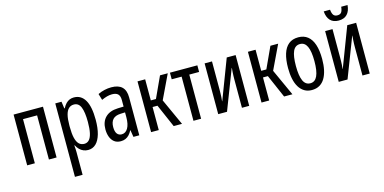

<svg xmlns="http://www.w3.org/2000/svg" viewBox="-87 -1229 3927 1962"><g transform="rotate(-15 1877.0 -247.5)"><path d="M65 0V-537H376V0H295V-467H146V0Z M506 240V-537H572L582 -464H587Q602 -493 620 -511.5Q638 -530 659 -538.5Q680 -547 704 -547Q781 -547 821.5 -477.5Q862 -408 862 -269Q862 -181 844 -118.5Q826 -56 792 -23Q758 10 709 10Q683 10 660 0.5Q637 -9 618.5 -27.5Q600 -46 587 -72H583Q585 -51 586 -33Q587 -15 587 0V240ZM687 -61Q718 -61 738.5 -83.5Q759 -106 769 -152Q779 -198 779 -268Q779 -372 757.5 -424.5Q736 -477 686 -477Q653 -477 631 -456.5Q609 -436 598 -393.5Q587 -351 587 -285V-265Q587 -195 598 -149.5Q609 -104 631 -82.5Q653 -61 687 -61Z M1054 10Q1012 10 985 -11.5Q958 -33 945 -69Q932 -105 932 -148Q932 -228 978 -274Q1024 -320 1109 -323L1172 -325V-394Q1172 -438 1152 -457.5Q1132 -477 1089 -477Q1063 -477 1035.5 -469.5Q1008 -462 978 -448L958 -515Q990 -531 1027 -539.5Q1064 -548 1100 -548Q1176 -548 1213.5 -511.5Q1251 -475 1251 -401V0H1189L1177 -74H1175Q1161 -46 1143.5 -27.5Q1126 -9 1104 0.5Q1082 10 1054 10ZM1081 -56Q1123 -56 1147 -97.5Q1171 -139 1171 -212V-264L1123 -262Q1068 -260 1041.5 -231.5Q1015 -203 1015 -149Q1015 -102 1032.5 -79Q1050 -56 1081 -56Z M1615 0 1497 -271V-283L1614 -537H1696L1569 -271L1570 -292L1703 0ZM1376 0V-537H1457V0ZM1447 -244V-314H1549V-244Z M1824 0V-467H1719V-537H2009V-467H1905V0Z M2086 0V-537H2164V-239Q2164 -219 2163.5 -200Q2163 -181 2162 -160.5Q2161 -140 2158 -117H2160L2320 -537H2414V0H2337V-298Q2337 -318 2337.5 -337.5Q2338 -357 2339.5 -377Q2341 -397 2343 -420H2341L2179 0Z M2783 0 2665 -271V-283L2782 -537H2864L2737 -271L2738 -292L2871 0ZM2544 0V-537H2625V0ZM2615 -244V-314H2717V-244Z M3076 10Q3031 10 2997.5 -10Q2964 -30 2941.5 -66.5Q2919 -103 2908 -154.5Q2897 -206 2897 -269Q2897 -358 2916.5 -420Q2936 -482 2976 -514.5Q3016 -547 3078 -547Q3137 -547 3177 -515.5Q3217 -484 3237.5 -422.5Q3258 -361 3258 -269Q3258 -206 3247 -155Q3236 -104 3214 -67Q3192 -30 3157.5 -10Q3123 10 3076 10ZM3078 -61Q3128 -61 3152 -113Q3176 -165 3176 -269Q3176 -373 3152 -424.5Q3128 -476 3078 -476Q3026 -476 3003 -424.5Q2980 -373 2980 -269Q2980 -166 3003.5 -113.5Q3027 -61 3078 -61Z M3361 0V-537H3439V-239Q3439 -219 3438.5 -200Q3438 -181 3437 -160.5Q3436 -140 3433 -117H3435L3595 -537H3689V0H3612V-298Q3612 -318 3612.5 -337.5Q3613 -357 3614.5 -377Q3616 -397 3618 -420H3616L3454 0ZM3524 -605Q3467 -605 3435.5 -638.5Q3404 -672 3399 -735H3466Q3470 -695 3483.5 -677.5Q3497 -660 3525 -660Q3554 -660 3567 -677.5Q3580 -695 3584 -735H3651Q3646 -672 3614 -638.5Q3582 -605 3524 -605Z"/></g></svg>

Font: Noto Sans ExtraCondensed
Style: Regular
Weight: 400
Width: 2
Designer: Monotype Design Team
Foundry: Monotype Imaging Inc.
Version: Version 2.013